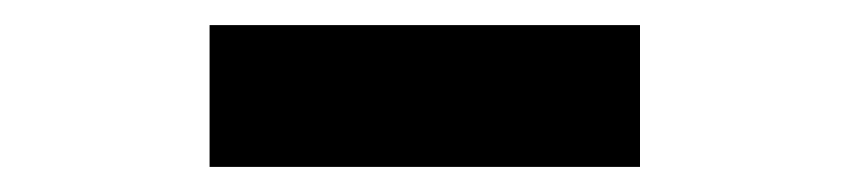

<svg xmlns="http://www.w3.org/2000/svg" viewBox="-20 -808 677 153"><path d="M147 -675H490V-788H147Z"/></svg>

Font: Noto Sans JP Black
Style: Regular
Weight: 900
Designer: Ryoko NISHIZUKA 西塚涼子 (kana, bopomofo & ideographs); Paul D. Hunt (Latin, Greek & Cyrillic); Sandoll Communications 산돌커뮤니
Foundry: Adobe
Version: Version 2.002;hotconv 1.0.116;makeotfexe 2.5.65601